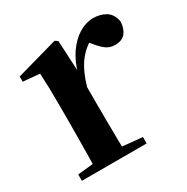

<svg xmlns="http://www.w3.org/2000/svg" viewBox="-132 -667 764 783"><g transform="rotate(-30 250.0 -276.0)"><path d="M35.2 0V-29.9L143.3 -41.2H229.8L340.2 -29.9V0ZM106.2 0Q107.9 -25.5 108.4 -67.4Q108.9 -109.4 109.4 -154.8Q109.9 -200.3 109.9 -234.8V-310.2Q109.9 -360.7 109 -394.1Q108.2 -427.5 106.2 -463.8L28.1 -470.7V-495.2L224.2 -550.4L237.2 -541.7L244.6 -398.7V-397.7V-234.8Q244.6 -200.3 245.1 -154.8Q245.6 -109.4 246.1 -67.4Q246.6 -25.5 247.6 0ZM244.4 -320.2 211.3 -380.9H238.4Q253 -435.6 279.6 -473.9Q306.3 -512.2 339.4 -532.1Q372.5 -551.9 405.6 -551.9Q439.2 -551.9 464.4 -536.8Q489.7 -521.7 496.7 -484.5Q495.9 -453.2 480.2 -432.6Q464.4 -411.9 430.2 -411.9Q405.5 -411.9 387.2 -425.8Q369 -439.6 349.8 -464.4L326.8 -490.9L363.4 -485.1Q320.5 -463.1 292.2 -424.7Q263.9 -386.2 244.4 -320.2Z"/></g></svg>

Font: Noto Serif SC ExtraLight
Style: Regular
Weight: 200
Designer: Ryoko NISHIZUKA 西塚涼子 (kana & ideographs); Frank Grießhammer (Latin, Greek & Cyrillic); Wenlong ZHANG 张文龙 (bopomofo); San
Foundry: Adobe
Version: Version 2.002-H1;hotconv 1.1.0;makeotfexe 2.6.0